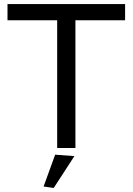

<svg xmlns="http://www.w3.org/2000/svg" viewBox="-20 -730 654 947"><path d="M597 -630H352V0H262V-630H17V-710H597ZM195 190 252 33 347 40 245 197Z"/></svg>

Font: Rising Sun
Style: Regular
Weight: 400
Designer: Matt McInerney, Pablo Impallari, Rodrigo Fuenzalida (Raleway font), Stephen Hutchings (Greek), Cristiano Sobral (main ch
Foundry: The Rising Sun Project Authors
Version: Version 4.327; ttfautohint (v1.8.4.7-5d5b-dirty)